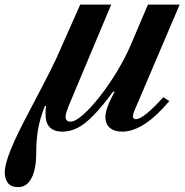

<svg xmlns="http://www.w3.org/2000/svg" viewBox="-138 -544 777 808"><path d="M-61.5 243.5Q-91.5 243.5 -104.8 226Q-118 208.5 -118 182Q-118 149 -93.8 88Q-69.5 27 -12 -81Q24 -149.5 45.8 -191.5Q67.5 -233.5 79.5 -257.8Q91.5 -282 98.5 -297L199.5 -524.5H330L151 -98.5Q145.5 -85 141.8 -73Q138 -61 138 -53.5Q138 -32 158.5 -32Q178.5 -32 211.2 -60.8Q244 -89.5 281.5 -137.2Q319 -185 353.8 -242.2Q388.5 -299.5 413 -356.5L484.5 -524.5H618L432.5 -89.5Q421.5 -65 421.5 -54Q421.5 -42.5 434.5 -42.5Q449.5 -42.5 477.5 -64.8Q505.5 -87 549.5 -135L574.5 -118.5Q466 10 376.5 10Q343 10 324.2 -6.2Q305.5 -22.5 305.5 -51Q305.5 -69.5 314.8 -95.2Q324 -121 344 -157.5L338.5 -159Q292 -96 256 -59Q220 -22 188.8 -6Q157.5 10 124.5 10Q90.5 10 72 -7.8Q53.5 -25.5 53.5 -66.5Q53.5 -81.5 56 -97.5H50.5Q30 -44 22.2 -0.5Q14.5 43 14.5 99Q14.5 167 -5.2 205.2Q-25 243.5 -61.5 243.5Z"/></svg>

Font: Libre Caslon Text SemiBold Italic
Style: Regular
Weight: 600
Italic angle: -22.583°
Designer: Pablo Impallari, Rodrigo Fuenzalida, Katja Schimmel
Foundry: Pablo Impallari, Rodrigo Fuenzalida
Version: Version 2.000